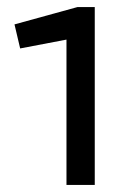

<svg xmlns="http://www.w3.org/2000/svg" viewBox="-20 -523 370 543"><path d="M168 -411 37 -386 21 -454 199 -503H248V0H168Z"/></svg>

Font: Actor
Style: Regular
Weight: 400
Designer: Thomas Junold
Foundry: Thomas Junold
Version: Version 1.001